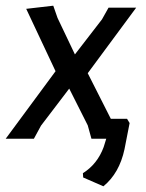

<svg xmlns="http://www.w3.org/2000/svg" viewBox="-34 -487 514 674"><path d="M274 -230 355 -70H412L421 -55L403 37Q385 121 329 167L258 136L257 121Q308 89 330 29L339 0H287L274 -47L209 -176L110 -46L85 0H-14L161 -237L58 -456L153 -467L168 -424L229 -296L324 -419L347 -460H444Z"/></svg>

Font: Alegreya Sans SC Medium
Style: Italic
Weight: 500
Italic angle: -7°
Designer: Juan Pablo del Peral
Foundry: Huerta Tipografica
Version: Version 2.007